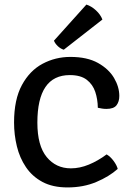

<svg xmlns="http://www.w3.org/2000/svg" viewBox="-20 -807 576 840"><path d="M408 -335.5Q407.5 -372.5 396.8 -405Q386 -437.5 359.5 -458Q333 -478.5 285.5 -478.5Q143.5 -478.5 143.5 -270.5Q143.5 -169.5 184.2 -120Q225 -70.5 290 -70.5Q329 -70.5 368.5 -86.8Q408 -103 446.5 -131.5Q463 -122 477 -103Q491 -84 495 -68Q457.5 -34.5 401.2 -10.8Q345 13 275.5 13Q210.5 13 165.8 -11Q121 -35 93.5 -75.8Q66 -116.5 53.8 -167Q41.5 -217.5 41.5 -271Q41.5 -371.5 75.8 -434.8Q110 -498 166.2 -528Q222.5 -558 288 -558Q361.5 -558 408.8 -531.5Q456 -505 479 -465.8Q502 -426.5 502 -387Q502 -362.5 489.8 -346.5Q477.5 -330.5 445.5 -330.5Q435.5 -330.5 426.5 -332Q417.5 -333.5 408 -335.5ZM358 -787Q380 -780 400 -761.5Q420 -743 428 -721.5L259 -589.5Q245.5 -593.5 233.5 -604.5Q221.5 -615.5 216 -629Z"/></svg>

Font: Signika Negative SC
Style: Regular
Weight: 400
Designer: Anna Giedryś
Foundry: Anna Giedryś
Version: Version 2.000; ttfautohint (v1.8.3) -l 8 -r 50 -G 200 -x 9 -